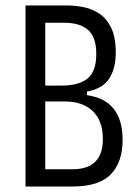

<svg xmlns="http://www.w3.org/2000/svg" viewBox="-20 -680 511 700"><path d="M73 0V-660H227Q252 -660 282 -654.5Q312 -649 339.5 -632Q367 -615 384.5 -580.5Q402 -546 402 -488Q402 -431 378.5 -394Q355 -357 297 -346V-333Q427 -315 427 -170Q427 -89 384 -44.5Q341 0 244 0ZM145 -368H205Q268 -368 299.5 -394Q331 -420 331 -483Q331 -545 301 -571Q271 -597 215 -597H145ZM145 -63H245Q355 -63 355 -173Q355 -240 318 -275Q281 -310 218 -310H145Z"/></svg>

Font: Bricolage Grotesque 10pt Condensed Light
Style: Regular
Weight: 300
Width: 3
Designer: Mathieu Triay
Foundry: Atelier Triay
Version: Version 1.000; ttfautohint (v1.8.4.7-5d5b);gftools[0.9.32]